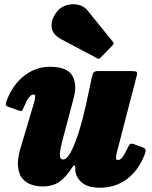

<svg xmlns="http://www.w3.org/2000/svg" viewBox="-20 -852 710 897"><path d="M12.5 -385Q40.5 -457.5 94 -498.8Q147.5 -540 213 -540Q293.5 -540 317.5 -499.2Q341.5 -458.5 324.5 -395L275.5 -210Q262 -162 259.8 -134.5Q257.5 -107 275.5 -107Q292.5 -107 311.8 -143.5Q331 -180 349.2 -238.8Q367.5 -297.5 382 -364L408.5 -488Q411.5 -502.5 416 -511.2Q420.5 -520 438 -520H589Q610.5 -520 616.8 -517.2Q623 -514.5 618.5 -497L525.5 -138.5Q522.5 -127.5 521.8 -116Q521 -104.5 531 -104.5Q542.5 -104.5 552.5 -118Q562.5 -131.5 577 -162Q581.5 -173 586.2 -178Q591 -183 605.5 -178.5L641.5 -165.5Q655 -161.5 658.8 -154.8Q662.5 -148 657 -133Q628.5 -57.5 574.2 -16.2Q520 25 446.5 25Q387.5 25 359.5 -1.8Q331.5 -28.5 331.5 -62.5V-72.5Q331.5 -79 326.8 -78.5Q322 -78 317 -69.5Q289.5 -25.5 258.2 -3.2Q227 19 178.5 19Q153.5 19 128 11Q102.5 3 84.5 -18.2Q66.5 -39.5 63.8 -78.2Q61 -117 81.5 -179L140.5 -377.5Q144 -389 144.5 -399.8Q145 -410.5 135.5 -410.5Q126 -410.5 115.5 -397.5Q105 -384.5 90 -348.5Q85 -337 81.8 -334.5Q78.5 -332 63 -337L19 -353Q6.5 -357.5 6.8 -364Q7 -370.5 12.5 -385ZM248 -800Q264.5 -820 291.2 -827.8Q318 -835.5 345 -829.8Q372 -824 389 -803L506 -658.5Q515 -649.5 506.5 -640.5L449.5 -582.5Q445.5 -578 442.8 -577Q440 -576 434.5 -579.5L266.5 -668.5Q224 -691 221 -727Q218 -763 248 -800Z"/></svg>

Font: Besley* Narrow Fatface
Style: Italic
Weight: 900
Width: 4
Italic angle: -13°
Designer: Owen Earl
Foundry: indestructible type*
Version: Version 3.000; ttfautohint (v1.8.3)